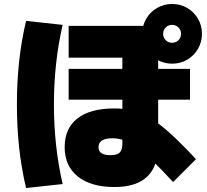

<svg xmlns="http://www.w3.org/2000/svg" viewBox="-20 -875 1040 965"><path d="M555 65Q437 65 371 12Q305 -41 305 -135Q305 -230 369.5 -280Q434 -330 555 -330Q607 -330 651 -318.5Q695 -307 740.5 -278.5Q786 -250 840 -200.5Q894 -151 965 -75L850 40Q789 -26 745 -68.5Q701 -111 667 -135.5Q633 -160 604 -170Q575 -180 545 -180Q475 -180 475 -135Q475 -95 535 -95Q569 -95 582 -108.5Q595 -122 595 -155V-585H325V-745H775V-585V-145Q775 -40 720 12.5Q665 65 555 65ZM325 -374V-529H935V-374ZM845 -555Q804 -555 769.5 -575Q735 -595 715 -629.5Q695 -664 695 -705Q695 -747 715 -781Q735 -815 769.5 -835Q804 -855 845 -855Q887 -855 921 -835Q955 -815 975 -781Q995 -747 995 -705Q995 -664 975 -629.5Q955 -595 921 -575Q887 -555 845 -555ZM845 -660Q864 -660 877 -673Q890 -686 890 -705Q890 -724 877 -737Q864 -750 845 -750Q826 -750 813 -737Q800 -724 800 -705Q800 -686 813 -673Q826 -660 845 -660ZM111 70Q87 -32 76 -135Q65 -238 65 -350Q65 -462 76 -565Q87 -668 111 -770L295 -750Q273 -656 262 -555Q251 -454 251 -350Q251 -246 262 -145Q273 -44 295 50Z"/></svg>

Font: M PLUS 1 Thin Black
Style: Regular
Weight: 900
Version: Version 1.001